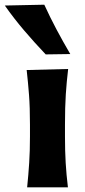

<svg xmlns="http://www.w3.org/2000/svg" viewBox="-62 -797 361 817"><path d="M53.5 0Q59 -53.5 62.2 -103.8Q65.5 -154 65.5 -216V-266Q65.5 -340.5 61.5 -393Q57.5 -445.5 51.5 -499L228 -503.5Q221.5 -449 218 -395.5Q214.5 -342 214.5 -266V-216Q214.5 -154 217.5 -103.8Q220.5 -53.5 227 0ZM132.5 -565.5Q84.5 -616 40.2 -668Q-4 -720 -41.5 -773.5L126.5 -777Q150.5 -724.5 178.2 -672.2Q206 -620 237 -567Z"/></svg>

Font: Commissioner Flair
Style: Bold
Weight: 700
Designer: Kostas Bartsokas
Foundry: Kostas Bartsokas
Version: Version 1.000; ttfautohint (v1.8.3)